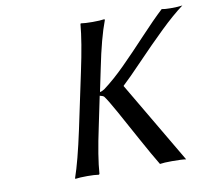

<svg xmlns="http://www.w3.org/2000/svg" viewBox="-74 -733 916 821"><g transform="rotate(-10 384.0 -322.5)"><path d="M292 -444.8Q318.8 -569.8 325.2 -645L327.1 -647.9Q345.7 -645 377.9 -645Q411.1 -645 429.2 -647.9L431.2 -645Q403.3 -571.3 377.9 -444.8L356.9 -344.2Q366.7 -346.2 377 -353Q422.4 -386.7 472.2 -436.5Q522 -486.3 579.1 -547.6Q636.2 -608.9 678.2 -647.9Q691.4 -645 716.8 -645Q752 -645 768.1 -647.9Q722.2 -613.8 666.3 -559.6Q610.4 -505.4 551 -443.4Q491.7 -381.3 461.9 -354L460.9 -352.1L669.9 2.9Q651.9 0 608.9 0Q574.2 0 556.2 2.9Q529.3 -41.5 488 -116.9Q446.8 -192.4 415.8 -248.3Q384.8 -304.2 371.1 -321.8Q366.2 -326.2 353 -329.1L326.2 -200.2Q298.8 -73.2 293.9 0L291 2.9Q272.5 0 241.2 0Q207 0 189 2.9L188 0Q211.9 -68.4 240.2 -200.2Z"/></g></svg>

Font: Linear Smooth
Style: Italic
Weight: 400
Designer: Philipp H. Poll, Flanker
Foundry: Philipp H. Poll, reworked by Flanker
Version: Version 1.061 | FøM Fix